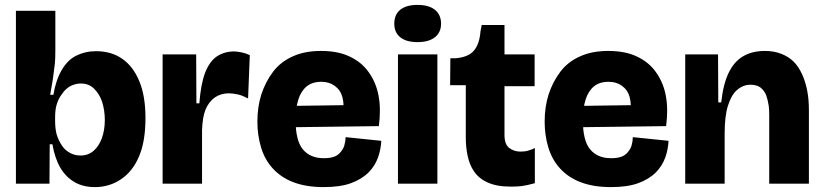

<svg xmlns="http://www.w3.org/2000/svg" viewBox="-20 -750 3361 784"><path d="M367 14Q320 14 285 -6Q249 -27 227 -64Q204 -103 194 -161H183L182 0H45V-210V-706H206V-545Q206 -510 204 -490Q202 -470 196 -428Q193 -407 185 -363H198Q208 -423 232 -464Q256 -505 290 -522Q328 -541 372 -541Q435 -541 479 -510Q524 -479 549 -418Q574 -358 574 -268Q574 -173 548 -112Q522 -50 474 -18Q427 14 367 14ZM309 -115Q340 -115 362 -134Q384 -153 396 -186Q408 -219 408 -260Q408 -299 397 -334Q387 -365 364 -388Q343 -409 310 -409Q294 -409 278 -403Q263 -398 249 -385Q239 -376 226 -356Q216 -340 210 -318Q205 -299 205 -269V-257Q205 -223 212 -199Q219 -176 234 -154Q246 -136 267 -125Q286 -115 309 -115Z M644 0V-273V-528H781L782 -328H794Q800 -408 818 -454Q836 -500 866 -520Q897 -540 936 -540Q945 -540 967 -536Q982 -533 1000 -525L993 -348Q970 -360 953 -364Q930 -369 915 -369Q882 -369 857 -352Q833 -335 819 -302Q807 -272 805 -219V0Z M1302 14Q1230 14 1178 -6Q1128 -25 1094 -62Q1061 -98 1046 -148Q1031 -198 1031 -253Q1031 -313 1047 -364Q1064 -416 1095 -457Q1126 -498 1176 -520Q1224 -542 1291 -542Q1359 -542 1406 -520Q1456 -497 1485 -456Q1516 -413 1526 -358Q1536 -304 1527 -235L1134 -230V-317L1413 -321L1380 -274Q1387 -321 1378 -354Q1370 -383 1346 -400Q1324 -416 1292 -416Q1255 -416 1232 -397Q1209 -378 1198 -343Q1187 -307 1187 -260Q1187 -177 1216 -141Q1246 -104 1302 -104Q1328 -104 1344 -110Q1359 -115 1370 -128Q1382 -142 1386 -156Q1391 -174 1391 -190L1537 -175Q1535 -140 1524 -108Q1511 -72 1485 -46Q1457 -18 1413 -2Q1369 14 1302 14Z M1614 -598Q1590 -618 1590 -653Q1590 -690 1614 -710Q1639 -730 1685 -730Q1731 -730 1756 -710Q1781 -690 1781 -653Q1781 -618 1756 -598Q1731 -578 1685 -578Q1639 -578 1614 -598ZM1605 0V-528H1766V0Z M2065 12Q2008 12 1971 -5Q1935 -21 1915 -51Q1897 -77 1889 -116Q1882 -150 1882 -187V-402H1818L1819 -512H1839Q1891 -516 1914 -542Q1938 -569 1942 -622L1947 -648H2040V-528H2163V-398H2040V-199Q2040 -161 2059 -146Q2079 -131 2105 -131Q2124 -131 2137 -135Q2155 -140 2164 -146V-2Q2132 7 2109 10Q2093 12 2065 12Z M2475 14Q2403 14 2351 -6Q2301 -25 2267 -62Q2234 -98 2219 -148Q2204 -198 2204 -253Q2204 -313 2220 -364Q2237 -416 2268 -457Q2299 -498 2349 -520Q2397 -542 2464 -542Q2532 -542 2579 -520Q2629 -497 2658 -456Q2689 -413 2699 -358Q2709 -304 2700 -235L2307 -230V-317L2586 -321L2553 -274Q2560 -321 2551 -354Q2543 -383 2519 -400Q2497 -416 2465 -416Q2428 -416 2405 -397Q2382 -378 2371 -343Q2360 -307 2360 -260Q2360 -177 2389 -141Q2419 -104 2475 -104Q2501 -104 2517 -110Q2532 -115 2543 -128Q2555 -142 2559 -156Q2564 -174 2564 -190L2710 -175Q2708 -140 2697 -108Q2684 -72 2658 -46Q2630 -18 2586 -2Q2542 14 2475 14Z M2778 0V-305V-528H2912L2913 -332H2925Q2933 -406 2955 -452Q2977 -498 3014 -520Q3051 -542 3104 -542Q3141 -542 3171 -530Q3201 -518 3221 -498Q3241 -478 3255 -447Q3269 -417 3276 -380Q3283 -345 3283 -299V0H3121V-279Q3121 -304 3119 -318Q3115 -343 3109 -360Q3101 -380 3086 -392Q3071 -404 3044 -404Q3014 -404 2989 -382Q2966 -362 2952 -317Q2939 -275 2939 -204V0Z"/></svg>

Font: Bricolage Grotesque 36pt ExtraBold
Style: Regular
Weight: 800
Designer: Mathieu Triay
Foundry: Atelier Triay
Version: Version 1.000;gftools[0.9.30]